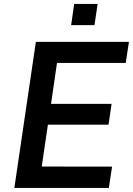

<svg xmlns="http://www.w3.org/2000/svg" viewBox="-20 -930 658 950"><path d="M51 0 157.5 -723H618L602 -618.5H262L232.5 -416H532L517 -313H217L186.5 -106L534.5 -105.5L518.5 0ZM332 -805.5 347 -910.5H463L447.5 -805.5Z"/></svg>

Font: Public Sans SemiBold
Style: Italic
Weight: 600
Italic angle: -8°
Designer: The Public Sans project authors (U.S. Web Design System). Libre Franklin designed by Pablo Impallari and Rodrigo Fuenzal
Version: Version 1.007; ttfautohint (v1.8.1) -l 8 -r 50 -G 200 -x 14 